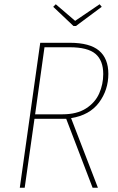

<svg xmlns="http://www.w3.org/2000/svg" viewBox="-20 -882 556 902"><path d="M314 -327 440 0H415L291 -324H142L96 0H73L169 -681H308Q402 -681 445.5 -644Q489 -607 489 -535Q489 -459 445 -400Q401 -341 314 -327ZM274 -345Q341 -345 384 -372.5Q427 -400 446 -443Q465 -486 465 -534Q465 -598 428.5 -629Q392 -660 307 -660H189L145 -345ZM448 -862 458 -850 337 -760H325L230 -850L242 -862L333 -784Z"/></svg>

Font: Fira Sans Condensed Thin
Style: Italic
Weight: 250
Width: 3
Italic angle: -8°
Designer: Carrois Corporate & Edenspiekermann AG
Foundry: Carrois Corporate GbR & Edenspiekermann AG
Version: Version 4.203